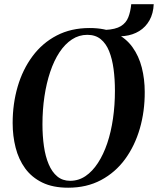

<svg xmlns="http://www.w3.org/2000/svg" viewBox="-20 -886 755 918"><path d="M306 11.5Q233 11.5 182.2 -13.2Q131.5 -38 100.2 -81Q69 -124 54.8 -179.8Q40.5 -235.5 40.5 -297.5Q40.5 -390 64.5 -472Q88.5 -554 135.5 -617.2Q182.5 -680.5 251 -716.2Q319.5 -752 408.5 -752Q481.5 -752 532 -727.8Q582.5 -703.5 613.2 -660.8Q644 -618 658 -562.8Q672 -507.5 672 -446.5Q672.5 -354 648.5 -271.2Q624.5 -188.5 578 -125Q531.5 -61.5 463 -25Q394.5 11.5 306 11.5ZM315.5 -21.5Q355.5 -21.5 388.8 -44Q422 -66.5 448.2 -106.8Q474.5 -147 492.8 -201Q511 -255 520.2 -319Q529.5 -383 529.5 -452Q529.5 -507.5 523 -556Q516.5 -604.5 501.8 -641.2Q487 -678 461.5 -698.8Q436 -719.5 397.5 -719.5Q357.5 -719.5 324 -697.5Q290.5 -675.5 264.2 -635.8Q238 -596 220 -542.2Q202 -488.5 192.5 -425Q183 -361.5 183 -292Q183 -236 190 -187Q197 -138 212.8 -100.8Q228.5 -63.5 253.8 -42.5Q279 -21.5 315.5 -21.5ZM607.5 -866H715Q713 -821.5 694.8 -789Q676.5 -756.5 645.8 -737.5Q615 -718.5 574.8 -713.8Q534.5 -709 488 -720L484 -743Q532.5 -745.5 557.8 -761Q583 -776.5 593.5 -803.5Q604 -830.5 607.5 -866Z"/></svg>

Font: Merriweather 120pt SemiBold
Style: Italic
Weight: 600
Italic angle: -7.8°
Version: Version 2.101